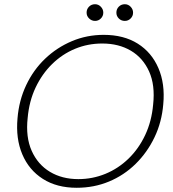

<svg xmlns="http://www.w3.org/2000/svg" viewBox="-20 -877 820 909"><path d="M343 12Q249 12 183 -30Q117 -72 85.5 -146.5Q54 -221 63 -318Q70 -402 104 -474Q138 -546 193.5 -599Q249 -652 320 -682Q391 -712 471 -712Q566 -712 632 -670.5Q698 -629 730 -554.5Q762 -480 753 -384Q746 -299 711.5 -227Q677 -155 622 -101Q567 -47 496 -17.5Q425 12 343 12ZM351 -29Q418 -29 479 -54Q540 -79 588.5 -126Q637 -173 667.5 -238Q698 -303 705 -382Q715 -474 686 -538.5Q657 -603 599.5 -637Q542 -671 464 -671Q396 -671 335.5 -646Q275 -621 227 -574Q179 -527 148.5 -462.5Q118 -398 111 -319Q101 -228 130 -163Q159 -98 216.5 -63.5Q274 -29 351 -29ZM430 -778Q414 -778 402 -789.5Q390 -801 390 -817Q390 -834 401.5 -845.5Q413 -857 430 -857Q446 -857 457.5 -845Q469 -833 469 -817Q469 -801 457.5 -789.5Q446 -778 430 -778ZM571 -778Q554 -778 542.5 -789.5Q531 -801 531 -817Q531 -834 542.5 -845.5Q554 -857 571 -857Q587 -857 598.5 -845Q610 -833 610 -817Q610 -801 598.5 -789.5Q587 -778 571 -778Z"/></svg>

Font: DM Sans 24pt ExtraLight
Style: Italic
Weight: 250
Italic angle: -10°
Designer: Colophon Foundry, Jonny Pinhorn
Foundry: Colophon Foundry
Version: Version 4.004;gftools[0.9.30]